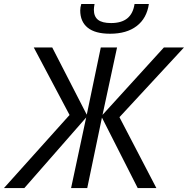

<svg xmlns="http://www.w3.org/2000/svg" viewBox="-68 -955 954 975"><path d="M285.2 -371.1 103.5 -713.9H197.3L372.6 -372.6L443.8 -713.9H526.4L452.6 -371.6L764.2 -713.9H866.2L538.6 -359.9L726.1 0H631.3L449.7 -357.9L375 0H293L369.6 -358.4L55.7 0H-47.9ZM339.4 -902.3Q339.4 -917.5 344.7 -934.6H412.1Q408.7 -916 408.7 -905.8Q408.7 -871.1 429.7 -854.5Q450.7 -837.9 496.1 -837.9Q548.8 -837.9 578.4 -861.8Q607.9 -885.7 615.2 -934.6H688Q677.2 -861.8 626.2 -822.8Q575.2 -783.7 491.2 -783.7Q415 -783.7 377.2 -814.5Q339.4 -845.2 339.4 -902.3Z"/></svg>

Font: Viking Open Sans
Style: Italic
Weight: 400
Italic angle: -12°
Foundry: Ascender Corporation
Version: Version 2.000